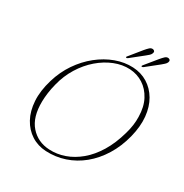

<svg xmlns="http://www.w3.org/2000/svg" viewBox="-198 -1029 1151 1199"><g transform="rotate(30 377.0 -430.0)"><path d="M510.5 -712Q570 -709 616.5 -680.2Q663 -651.5 692.5 -601.5Q722 -551.5 728.8 -483.8Q735.5 -416 715 -334.5Q693.5 -250.5 652.5 -184.5Q611.5 -118.5 556.2 -73.2Q501 -28 435.5 -6Q370 16 298.5 12.5Q239.5 9.5 192.8 -20.5Q146 -50.5 117.5 -102.5Q89 -154.5 84.5 -225.2Q80 -296 105.5 -381Q128 -456.5 170.2 -518.5Q212.5 -580.5 268.2 -625Q324 -669.5 386.2 -692.2Q448.5 -715 510.5 -712ZM312.5 -6.5Q368.5 -3.5 423 -22.8Q477.5 -42 526.5 -83Q575.5 -124 614 -187.2Q652.5 -250.5 676.5 -336Q686.5 -370.5 690.8 -402Q695 -433.5 694 -462Q693 -533 666.2 -583.5Q639.5 -634 595.8 -661.8Q552 -689.5 499.5 -692.5Q444 -695.5 388.2 -673.2Q332.5 -651 283.2 -608.5Q234 -566 197.2 -506.8Q160.5 -447.5 143 -377Q133.5 -340.5 129 -307.2Q124.5 -274 124 -244.5Q122 -131 175 -70.8Q228 -10.5 312.5 -6.5ZM511.5 -837.5Q526 -855 537 -865Q548 -875 561 -873Q569.5 -871.5 573 -865.2Q576.5 -859 572 -849Q568.5 -840 559.8 -832.2Q551 -824.5 540.5 -816L453.5 -746.5Q450 -744 446.8 -743Q443.5 -742 441 -744Q439 -746 440.2 -749.2Q441.5 -752.5 445 -755.5ZM623.5 -837.5Q638 -855 649 -865Q660 -875 673 -873Q681.5 -871.5 684.8 -865.2Q688 -859 684 -849Q680 -840 671.2 -832.2Q662.5 -824.5 652.5 -816L565.5 -746.5Q561.5 -744 558.2 -743Q555 -742 552.5 -744Q550.5 -746 552 -749.2Q553.5 -752.5 556.5 -755.5Z"/></g></svg>

Font: Fraunces Thin
Style: Italic
Weight: 250
Italic angle: -16°
Version: Version 1.000;[b76b70a41]